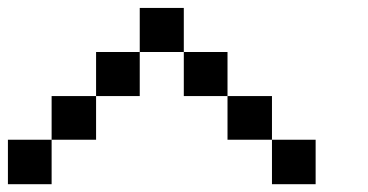

<svg xmlns="http://www.w3.org/2000/svg" viewBox="-20 -1020 929 485"><path d="M0 -554.7Q0 -583 0 -667Q27.3 -667 110.4 -667Q110.4 -638.7 110.4 -554.7Q83 -554.7 0 -554.7ZM667 -554.7Q667 -583 667 -667Q694.3 -667 777.3 -667Q777.3 -638.7 777.3 -554.7Q750 -554.7 667 -554.7ZM110.4 -667Q110.4 -694.3 110.4 -777.3Q138.7 -777.3 222.7 -777.3Q222.7 -750 222.7 -667Q194.3 -667 110.4 -667ZM554.7 -667Q554.7 -694.3 554.7 -777.3Q583 -777.3 667 -777.3Q667 -750 667 -667Q638.7 -667 554.7 -667ZM222.7 -777.3Q222.7 -805.7 222.7 -888.7Q250 -888.7 333 -888.7Q333 -861.3 333 -777.3Q305.7 -777.3 222.7 -777.3ZM444.3 -777.3Q444.3 -805.7 444.3 -888.7Q471.7 -888.7 554.7 -888.7Q554.7 -861.3 554.7 -777.3Q527.3 -777.3 444.3 -777.3ZM333 -888.7Q333 -917 333 -1000Q360.4 -1000 444.3 -1000Q444.3 -972.7 444.3 -888.7Q417 -888.7 333 -888.7Z"/></svg>

Font: Ingsat TST_CRD
Style: Regular
Weight: 300
Designer: Tofik Waleny
Version: 1.0